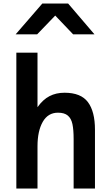

<svg xmlns="http://www.w3.org/2000/svg" viewBox="-20 -1096 640 1116"><path d="M75 -790H198V-473Q229.5 -517.5 267.8 -537.2Q306 -557 355 -557Q450.5 -557 491.2 -502.2Q532 -447.5 532 -342V0H408V-287Q408 -342 401 -374.8Q394 -407.5 374.2 -424.2Q354.5 -441 317 -441Q259 -441 228.5 -387.8Q198 -334.5 198 -246V0H75ZM226 -1075.5H376L529 -896.5H405L301 -1005.5L196 -896.5H71Z"/></svg>

Font: JuliaMono
Style: Bold
Weight: 700
Monospace: yes
Designer: cormullion
Foundry: corm
Version: Version 0.055; ttfautohint (v1.8.4)